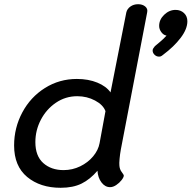

<svg xmlns="http://www.w3.org/2000/svg" viewBox="-20 -885 910 912"><path d="M47 -194Q47 -278 86 -351Q125 -424 193.5 -467Q262 -510 345 -510Q400 -510 442.5 -492.5Q485 -475 505 -446L580 -826Q584 -843 599.5 -854Q615 -865 636 -865Q657 -865 670 -854Q683 -843 679 -826L554 -175Q550 -153 548 -131Q546 -109 547 -100Q548 -81 558 -68Q568 -55 568 -51Q568 -43 557.5 -29.5Q547 -16 532 -6Q517 4 503 4Q479 4 462 -18.5Q445 -41 443 -74Q408 -33 367.5 -13Q327 7 268 7Q171 7 109 -44.5Q47 -96 47 -194ZM453 -205 481 -357Q470 -387 431.5 -407.5Q393 -428 347 -428Q291 -428 245.5 -397Q200 -366 174 -316Q148 -266 148 -210Q148 -144 185.5 -110.5Q223 -77 282 -77Q324 -77 361 -95Q398 -113 422.5 -142.5Q447 -172 453 -205ZM870 -784Q870 -747 838 -705Q806 -663 755 -625Q754 -624 748.5 -620Q743 -616 736 -616Q723 -616 714 -625Q705 -634 705 -645Q705 -651 708.5 -656Q712 -661 716 -666Q722 -671 740.5 -686.5Q759 -702 771 -716Q757 -718 746.5 -732Q736 -746 736 -762Q736 -792 760 -815Q784 -838 814 -838Q838 -838 854 -823Q870 -808 870 -784Z"/></svg>

Font: Mali Medium
Style: Italic
Weight: 500
Italic angle: -10°
Version: Version 1.000; ttfautohint (v1.6)